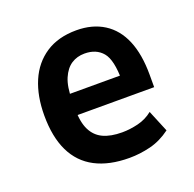

<svg xmlns="http://www.w3.org/2000/svg" viewBox="-99 -613 733 724"><g transform="rotate(-20 268.0 -250.5)"><path d="M303 10Q222 10 166.5 -19Q111 -48 83 -106Q55 -164 55 -250Q55 -328 80 -386.5Q105 -445 155 -478Q205 -511 278 -511Q342 -511 388 -482Q434 -453 457.5 -397Q481 -341 481 -259V-209H155V-294H388L375 -274Q375 -357 349.5 -387.5Q324 -418 277 -418Q247 -418 224 -403Q201 -388 187 -355.5Q173 -323 173 -267V-232Q173 -180 188.5 -149Q204 -118 234 -104Q264 -90 310 -90Q341 -90 374 -98Q407 -106 433 -127L469 -40Q430 -11 387.5 -0.5Q345 10 303 10Z"/></g></svg>

Font: Nunito Sans 7pt Condensed
Style: Bold
Weight: 700
Width: 3
Designer: Vernon Adams
Foundry: Vernon Adams
Version: Version 3.101;gftools[0.9.27]